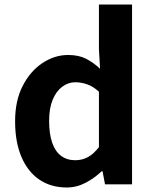

<svg xmlns="http://www.w3.org/2000/svg" viewBox="-20 -818 684 852"><path d="M276 14Q206 14 154.5 -21Q103 -56 75 -122Q47 -188 47 -280Q47 -371 80.5 -436.5Q114 -502 168 -538Q222 -574 282 -574Q329 -574 361.5 -557.5Q394 -541 424 -513L419 -601V-798H566V0H446L435 -58H431Q400 -28 360 -7Q320 14 276 14ZM314 -107Q344 -107 369.5 -120.5Q395 -134 419 -165V-411Q394 -434 367.5 -443.5Q341 -453 314 -453Q283 -453 256.5 -433.5Q230 -414 214 -376Q198 -338 198 -282Q198 -224 211.5 -185Q225 -146 251 -126.5Q277 -107 314 -107Z"/></svg>

Font: Noto Sans HK Thin
Style: Bold
Weight: 700
Version: Version 2.004-H2;hotconv 1.0.118;makeotfexe 2.5.65603